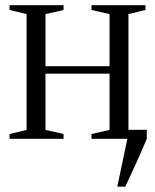

<svg xmlns="http://www.w3.org/2000/svg" viewBox="-20 -522 583 722"><path d="M421 180 459 0 434 -34H532V0Q519.5 30 506 60.5Q492.5 91 478.5 121Q464.5 151 451 180ZM16 0V-18L80 -33.5V-469L16 -484.5V-502.5H219V-484.5L151 -469V-273H392V-469L324 -484.5V-502.5H527V-484.5L463 -469V-33.5L527 -18V0H324V-18L392 -33.5V-245H151V-33.5L219 -18V0Z"/></svg>

Font: Merriweather 144pt Light
Style: Regular
Weight: 300
Version: Version 2.100